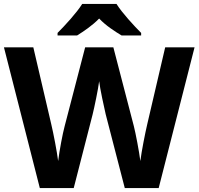

<svg xmlns="http://www.w3.org/2000/svg" viewBox="-20 -954 1007 974"><path d="M571 -934H397C369 -889 309 -824 272 -787V-774H371C406 -796 448 -824 483 -860C517 -824 562 -795 597 -774H696V-787C660 -823 599 -889 571 -934ZM967 -714H818L727 -324C716 -277 698 -186 692 -137C686 -185 668 -279 659 -314L555 -714H412L308 -314C298 -278 281 -187 275 -137C269 -185 251 -278 240 -324L149 -714H0L182 0H354L450 -374C458 -406 479 -506 483 -542C487 -506 509 -404 516 -375L613 0H785Z"/></svg>

Font: Noto Traditional Nushu
Style: Bold
Weight: 700
Designer: LIU Zhao
Foundry: LiuZhao Studio
Version: Version 2.003